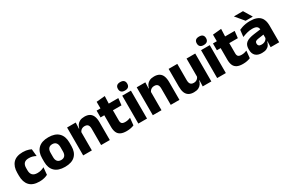

<svg xmlns="http://www.w3.org/2000/svg" viewBox="101 -1801 4332 2929"><g transform="rotate(-30 2267.0 -336.5)"><path d="M263 13Q146 13 89.5 -48.5Q33 -110 33 -221.5V-272.5Q33 -382 89.5 -443.5Q146 -505 262.5 -505Q292.5 -505 318.5 -500.8Q344.5 -496.5 366.5 -489Q388.5 -481.5 405 -473L417.5 -346.5Q393 -360.5 363.5 -369.8Q334 -379 297 -379Q239 -379 213 -351Q187 -323 187 -270V-227.5Q187 -173.5 214.5 -144.5Q242 -115.5 300.5 -115.5Q337 -115.5 366.2 -124.2Q395.5 -133 422 -147L410 -20Q384 -6 346 3.5Q308 13 263 13Z M713 14Q594 14 533.2 -45.2Q472.5 -104.5 472.5 -212V-276.5Q472.5 -385.5 533.5 -445.8Q594.5 -506 713 -506Q831.5 -506 892.2 -445.8Q953 -385.5 953 -276.5V-212Q953 -104.5 892.5 -45.2Q832 14 713 14ZM713 -106.5Q755.5 -106.5 777.8 -132.2Q800 -158 800 -205.5V-283Q800 -333 777.8 -359Q755.5 -385 713 -385Q670.5 -385 648.2 -359Q626 -333 626 -283V-205.5Q626 -158 648.2 -132.2Q670.5 -106.5 713 -106.5Z M1506 0H1353V-289Q1353 -316 1346 -335.8Q1339 -355.5 1322.5 -366Q1306 -376.5 1277.5 -376.5Q1254 -376.5 1236 -368.2Q1218 -360 1205.8 -345.8Q1193.5 -331.5 1187.5 -313.5L1164 -385H1190Q1198 -418.5 1216.2 -445Q1234.5 -471.5 1266.5 -487.2Q1298.5 -503 1347.5 -503Q1402.5 -503 1437.5 -481.8Q1472.5 -460.5 1489.2 -418.5Q1506 -376.5 1506 -313.5ZM1190 0H1037V-491.5H1189L1184 -368.5L1190 -354Z M1799 11Q1733.5 11 1694.8 -8.8Q1656 -28.5 1639 -68Q1622 -107.5 1622 -165.5V-440H1774V-190Q1774 -154 1790.2 -137.2Q1806.5 -120.5 1851 -120.5Q1875.5 -120.5 1899.5 -126Q1923.5 -131.5 1943 -140L1930 -13.5Q1904.5 -2.5 1871.2 4.2Q1838 11 1799 11ZM1925 -369.5H1556V-489.5H1938.5ZM1769.5 -478.5H1624L1623.5 -605.5L1775 -620Z M2161.5 0H2008.5V-491.5H2161.5ZM2085 -538Q2042 -538 2022.5 -557.8Q2003 -577.5 2003 -611V-614.5Q2003 -648 2022.5 -667.5Q2042 -687 2085 -687Q2127 -687 2146.8 -667.5Q2166.5 -648 2166.5 -614.5V-611Q2166.5 -577 2146.8 -557.5Q2127 -538 2085 -538Z M2732.5 0H2579.5V-289Q2579.5 -316 2572.5 -335.8Q2565.5 -355.5 2549 -366Q2532.5 -376.5 2504 -376.5Q2480.5 -376.5 2462.5 -368.2Q2444.5 -360 2432.2 -345.8Q2420 -331.5 2414 -313.5L2390.5 -385H2416.5Q2424.5 -418.5 2442.8 -445Q2461 -471.5 2493 -487.2Q2525 -503 2574 -503Q2629 -503 2664 -481.8Q2699 -460.5 2715.8 -418.5Q2732.5 -376.5 2732.5 -313.5ZM2416.5 0H2263.5V-491.5H2415.5L2410.5 -368.5L2416.5 -354Z M2825.5 -491.5H2978.5V-202.5Q2978.5 -175.5 2985.5 -155.8Q2992.5 -136 3009 -125.2Q3025.5 -114.5 3054 -114.5Q3078 -114.5 3095.8 -123Q3113.5 -131.5 3125.8 -146Q3138 -160.5 3144 -178L3167.5 -106.5H3141.5Q3133.5 -73.5 3115.2 -46.5Q3097 -19.5 3065.2 -4Q3033.5 11.5 2984 11.5Q2929.5 11.5 2894.2 -9.8Q2859 -31 2842.2 -73Q2825.5 -115 2825.5 -178ZM3141.5 -491.5H3294.5V0H3142.5L3147.5 -123L3141.5 -137Z M3550 0H3397V-491.5H3550ZM3473.5 -538Q3430.5 -538 3411 -557.8Q3391.5 -577.5 3391.5 -611V-614.5Q3391.5 -648 3411 -667.5Q3430.5 -687 3473.5 -687Q3515.5 -687 3535.2 -667.5Q3555 -648 3555 -614.5V-611Q3555 -577 3535.2 -557.5Q3515.5 -538 3473.5 -538Z M3848.5 11Q3783 11 3744.2 -8.8Q3705.5 -28.5 3688.5 -68Q3671.5 -107.5 3671.5 -165.5V-440H3823.5V-190Q3823.5 -154 3839.8 -137.2Q3856 -120.5 3900.5 -120.5Q3925 -120.5 3949 -126Q3973 -131.5 3992.5 -140L3979.5 -13.5Q3954 -2.5 3920.8 4.2Q3887.5 11 3848.5 11ZM3974.5 -369.5H3605.5V-489.5H3988ZM3819 -478.5H3673.5L3673 -605.5L3824.5 -620Z M4489.5 0H4339L4343.5 -123L4340 -130.5V-284L4339 -304Q4339 -345 4315 -364.5Q4291 -384 4234.5 -384Q4185 -384 4140.5 -371.5Q4096 -359 4056.5 -343L4069.5 -461.5Q4093 -472.5 4122.2 -482.2Q4151.5 -492 4187 -498Q4222.5 -504 4263 -504Q4327.5 -504 4371 -489Q4414.5 -474 4440.5 -446.5Q4466.5 -419 4478 -380.8Q4489.5 -342.5 4489.5 -296.5ZM4182.5 11.5Q4109 11.5 4071 -25.5Q4033 -62.5 4033 -131V-144.5Q4033 -217 4077.8 -251.8Q4122.5 -286.5 4220 -299L4352 -316.5L4361 -224.5L4244 -207.5Q4208.5 -203 4194 -191Q4179.5 -179 4179.5 -155.5V-152Q4179.5 -129.5 4194 -116.2Q4208.5 -103 4240.5 -103Q4268.5 -103 4288.8 -111.5Q4309 -120 4322 -133.8Q4335 -147.5 4341.5 -164.5L4363 -102.5H4338Q4330 -70.5 4313.2 -44.5Q4296.5 -18.5 4265 -3.5Q4233.5 11.5 4182.5 11.5ZM4336 -541.5 4248.5 -687H4089.5V-685L4210 -540H4336Z"/></g></svg>

Font: Anek Kannada Medium
Style: Bold
Weight: 700
Version: Version 1.003